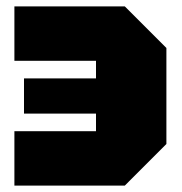

<svg xmlns="http://www.w3.org/2000/svg" viewBox="-20 -580 570 600"><path d="M370 0H25V-170H280V-225H55V-335H280V-390H25V-560H370L500 -430V-130Z"/></svg>

Font: Tektur SemiCondensed Black
Style: Regular
Weight: 900
Width: 4
Designer: Adam Jagosz
Foundry: Adam Jagosz
Version: Version 1.005;gftools[0.9.30]